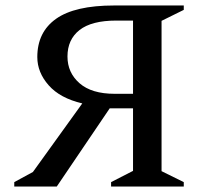

<svg xmlns="http://www.w3.org/2000/svg" viewBox="-20 -680 750 700"><path d="M187 0H32V-16L100 -53L280 -303Q199 -322 157.5 -369Q116 -416 116 -472Q116 -563 184.5 -611.5Q253 -660 396 -660H650V-644L569 -604V-56L650 -16V0H385V-16L465 -57V-285H380ZM398 -338H465V-605H404Q314 -605 270 -570.5Q226 -536 226 -474Q226 -415 270 -376.5Q314 -338 398 -338Z"/></svg>

Font: Spectral Medium
Style: Regular
Weight: 500
Designer: Jean-Baptiste Levee
Foundry: Production Type
Version: Version 2.001